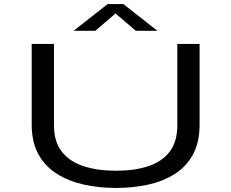

<svg xmlns="http://www.w3.org/2000/svg" viewBox="-20 -917 1140 948"><path d="M553 11Q470.5 11 395.8 -5.2Q321 -21.5 262.5 -57.8Q204 -94 170.2 -154.2Q136.5 -214.5 136.5 -302.5V-700H246.5V-298Q246.5 -217 285.5 -167.8Q324.5 -118.5 393.5 -96.2Q462.5 -74 553 -74Q643.5 -74 711.5 -96.2Q779.5 -118.5 817.5 -167.8Q855.5 -217 855.5 -298V-700H965.5V-302.5Q965.5 -214.5 932.8 -154.2Q900 -94 842.5 -57.8Q785 -21.5 710.5 -5.2Q636 11 553 11ZM343.5 -765 511.5 -897H589L757 -765H650.5L550.5 -850.5L450.5 -765Z"/></svg>

Font: Trispace Expanded
Style: Regular
Weight: 400
Width: 7
Designer: Tyler Finck
Foundry: Etcetera Type Company
Version: Version 1.210; ttfautohint (v1.8.3)